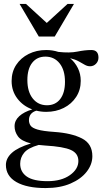

<svg xmlns="http://www.w3.org/2000/svg" viewBox="-20 -690 520 975"><path d="M214.5 -122Q188.5 -122 164.5 -128Q127 -116 127 -80Q127 -64.5 135.2 -52.2Q143.5 -40 171 -32Q198.5 -24 256.5 -20Q343.5 -14 396.2 13Q449 40 449 103Q449 145 420.2 182Q391.5 219 338.2 242Q285 265 211.5 265Q116.5 265 63.2 234.5Q10 204 10 147.5Q10 113.5 40.5 86Q71 58.5 137 38.5Q88 26 71 2.2Q54 -21.5 54 -49Q54 -78.5 78 -100.2Q102 -122 144 -134.5Q97 -151.5 68 -189.8Q39 -228 39 -278.5Q39 -325 62.2 -360.5Q85.5 -396 125.5 -416Q165.5 -436 214.5 -436Q247 -436 276 -426.5Q334 -420 372.8 -428Q411.5 -436 444 -436Q480 -436 480 -397.5Q480 -379 467.5 -366.2Q455 -353.5 437.5 -353.5Q423.5 -353.5 410.5 -361Q397.5 -368.5 380.2 -378.2Q363 -388 336 -394.5Q361 -373.5 375.5 -344Q390 -314.5 390 -279.5Q390 -233.5 366.8 -197.8Q343.5 -162 303.8 -142Q264 -122 214.5 -122ZM218.5 -155.5Q261.5 -155.5 285.8 -187Q310 -218.5 310 -274.5Q310 -334 282.8 -368.2Q255.5 -402.5 210.5 -402.5Q168 -402.5 143.5 -371.2Q119 -340 119 -283.5Q119 -224.5 146.2 -190Q173.5 -155.5 218.5 -155.5ZM82.5 141.5Q82.5 183 116 206.5Q149.5 230 221.5 230Q291.5 230 334.8 199.5Q378 169 378 127.5Q378 89 340.5 71.8Q303 54.5 209 49Q191.5 48 176.5 46Q123 61 102.8 85.5Q82.5 110 82.5 141.5ZM355.5 -670 258 -504.5H177L79.5 -670H112L217.5 -573.5L323 -670Z"/></svg>

Font: Newsreader Text
Style: Regular
Weight: 400
Designer: Hugues Gentile
Foundry: Production Type
Version: Version 1.002